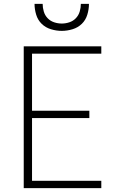

<svg xmlns="http://www.w3.org/2000/svg" viewBox="-20 -975 640 995"><path d="M103 0V-735H505V-697H146V-401H443V-363H146V-38H505V0ZM300 -815Q272 -815 244 -823.5Q216 -832 196 -851.5Q176 -871 167.5 -899Q159 -927 159 -955H201Q201 -935 207 -915Q213 -895 227 -880.5Q241 -866 260.5 -859.5Q280 -853 300 -853Q320 -853 339.5 -859.5Q359 -866 373 -880.5Q387 -895 393 -915Q399 -935 399 -955H441Q441 -927 432.5 -899Q424 -871 404 -851.5Q384 -832 356 -823.5Q328 -815 300 -815Z"/></svg>

Font: Iosevka Curly XLtEx
Style: Regular
Weight: 200
Width: 7
Monospace: yes
Designer: Belleve Invis
Foundry: Belleve Invis
Version: Version 11.1.0; ttfautohint (v1.8.3)